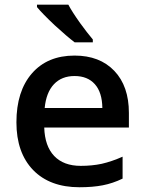

<svg xmlns="http://www.w3.org/2000/svg" viewBox="-20 -786 616 816"><path d="M317.9 9.8Q191.9 9.8 120.6 -63.5Q49.8 -137.2 49.8 -266.1Q49.8 -398.4 115.7 -474.1Q181.6 -549.8 296.9 -549.8Q403.8 -549.8 465.8 -484.9Q527.8 -419.9 527.8 -306.2V-244.1H168Q170.4 -165 210.4 -123Q250.5 -81.1 323.2 -81.1Q371.1 -81.1 412.1 -89.8Q455.1 -99.6 501 -120.1V-26.9Q459.5 -6.8 416.7 1.5Q374 9.8 317.9 9.8ZM296.9 -462.9Q242.2 -462.9 209.2 -428Q176.3 -393.1 169.9 -327.1H415Q414.1 -393.6 383.1 -428.2Q352.1 -462.9 296.9 -462.9ZM374.5 -606H297.4Q265.1 -630.4 211.9 -679.2Q159.7 -728.5 137.2 -755.9V-766.1H270.5Q286.1 -736.3 320.8 -687.5Q350.6 -646.5 374.5 -618.2Z"/></svg>

Font: Open Sans
Style: SemiBold
Weight: 600
Foundry: Ascender Corporation
Version: Version 1.10